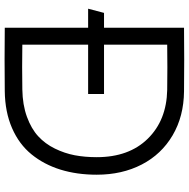

<svg xmlns="http://www.w3.org/2000/svg" viewBox="-14 -760 774 785"><g transform="rotate(90 372.5 -367.0)"><path d="M162.1 -71.8Q252.9 -70.3 345.2 -71.8Q408.2 -72.8 457 -90.6Q505.9 -108.4 536.6 -136.7Q567.4 -165 586.9 -204.8Q606.4 -244.6 614.3 -286.1Q622.1 -327.6 622.1 -376Q622.1 -507.8 546.6 -584.7Q471.2 -661.6 347.2 -664.1Q254.4 -665.5 162.1 -664.1V-405.8H363.8V-340.8H162.1ZM15.1 -340.8 32.2 -405.8H92.8V-732.9Q222.7 -734.4 353 -732.9Q455.1 -731.9 532.7 -686.3Q610.4 -640.6 652.1 -560.1Q693.8 -479.5 693.8 -376Q693.8 -294.9 672.9 -227.5Q651.9 -160.2 610.6 -109.4Q569.3 -58.6 503.4 -29.8Q437.5 -1 352.1 0Q222.2 1.5 92.8 0V-340.8Z"/></g></svg>

Font: Kreadon
Style: Regular
Weight: 400
Designer: kohakuno
Foundry: StudioGnu
Version: Version 1.000;Glyphs 3.1.2 (3151)